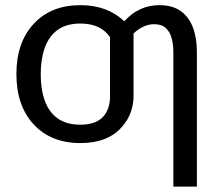

<svg xmlns="http://www.w3.org/2000/svg" viewBox="-20 -534 831 726"><path d="M724.5 171.5H635.5V-337.5Q635.5 -365.5 629.2 -389.2Q623 -413 607.2 -427.8Q591.5 -442.5 563 -442.5Q522.5 -442.5 485 -407.5V-168.5Q485 -141.5 474.8 -111Q464.5 -80.5 440 -53Q387 7 284 7Q173 7 107.5 -63.5Q42 -134 42 -254Q42 -373.5 107.5 -444Q173 -514.5 284 -514.5Q386 -514.5 450 -453.5Q505 -514.5 582.5 -514.5Q631.5 -514.5 662.8 -492.5Q694 -470.5 709.2 -430.8Q724.5 -391 724.5 -337.5ZM284 -62.5Q351 -62.5 377.5 -102Q396 -129.5 396 -168V-393.5Q361 -445 284 -445Q231 -445 198 -421Q165 -397 149.5 -353.8Q134 -310.5 134 -253.5Q134 -196 149.5 -153Q165 -110 198.2 -86.2Q231.5 -62.5 284 -62.5Z"/></svg>

Font: Verano Sans
Style: Regular
Weight: 400
Designer: Lukasz Dziedzic with Adam Twardoch and Botio Nikoltchev
Foundry: tyPoland Lukasz Dziedzic
Version: Version 3.001;December 28, 2019;FontCreator 12.0.0.2547 64-b